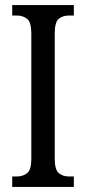

<svg xmlns="http://www.w3.org/2000/svg" viewBox="-20 -734 337 754"><path d="M28 0V-41H47Q70 -41 86.5 -54Q103 -67 103 -110V-602Q103 -647 86.5 -660Q70 -673 47 -673H28V-714H270V-673H251Q226 -673 210.5 -660Q195 -647 195 -602V-111Q195 -68 210.5 -54.5Q226 -41 251 -41H270V0Z"/></svg>

Font: Noto Serif Khmer ExtraCondensed
Style: Regular
Weight: 400
Width: 2
Designer: Danh Hong and the Monotype Design Team
Foundry: Monotype Imaging Inc.
Version: Version 2.004; ttfautohint (v1.8.4.7-5d5b)